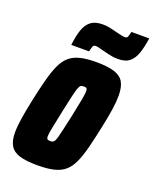

<svg xmlns="http://www.w3.org/2000/svg" viewBox="-134 -777 695 862"><g transform="rotate(20 214.0 -345.5)"><path d="M151 8Q97 8 65.5 -1.5Q34 -11 20 -34Q6 -57 6 -96Q6 -125 12 -164Q18 -203 29 -255Q42 -317 54 -362Q66 -407 80 -437.5Q94 -468 114.5 -485.5Q135 -503 166 -510.5Q197 -518 242 -518Q296 -518 328 -508Q360 -498 373.5 -474.5Q387 -451 387 -410Q387 -382 381.5 -344Q376 -306 365 -255Q352 -193 340.5 -148Q329 -103 315 -72.5Q301 -42 280.5 -24.5Q260 -7 228.5 0.5Q197 8 151 8ZM167 -114Q174 -114 179 -115.5Q184 -117 188 -124Q192 -131 196 -146Q200 -161 206 -187.5Q212 -214 221 -255Q232 -308 237.5 -337Q243 -366 243 -379Q243 -387 241 -390.5Q239 -394 235.5 -395Q232 -396 226 -396Q217 -396 212 -393Q207 -390 202 -377Q197 -364 190.5 -335Q184 -306 173 -255Q162 -201 156 -172.5Q150 -144 150 -131Q150 -123 152 -119.5Q154 -116 158 -115Q162 -114 167 -114ZM109 -552Q114 -595 124 -625Q134 -655 154.5 -671Q175 -687 211 -687Q231 -687 250 -682.5Q269 -678 285 -674Q297 -671 306.5 -669Q316 -667 323 -667Q333 -667 336 -674.5Q339 -682 343 -699H428Q422 -657 412 -627Q402 -597 382.5 -580.5Q363 -564 326 -564Q306 -564 287 -568.5Q268 -573 252 -577Q240 -580 231 -582.5Q222 -585 214 -585Q204 -585 201 -577Q198 -569 194 -552Z"/></g></svg>

Font: Saira Condensed Black
Style: Italic
Weight: 900
Width: 3
Italic angle: -12°
Designer: Hector Gatti with collaboration of the Omnibus-Type team
Foundry: Omnibus-Type
Version: Version 1.101